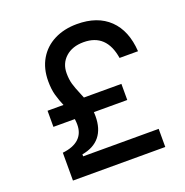

<svg xmlns="http://www.w3.org/2000/svg" viewBox="-143 -945 1035 1075"><g transform="rotate(-20 375.0 -408.0)"><path d="M240 -286Q240 -317 232.5 -343Q225 -369 209 -406Q190 -450 180 -486Q170 -522 170 -570Q170 -645 202.5 -700.5Q235 -756 294 -786Q353 -816 430 -816Q552 -816 622 -748.5Q692 -681 700 -556H590Q578 -632 538 -670Q498 -708 430 -708Q363 -708 322.5 -671.5Q282 -635 282 -576Q282 -540 290 -512Q298 -484 316 -442Q334 -401 343 -369Q352 -337 352 -296Q352 -221 316 -176.5Q280 -132 210 -120V-108H660V0H110V-166Q174 -173 207 -203.5Q240 -234 240 -286ZM110 -416H550V-320H110Z"/></g></svg>

Font: Martian Mono sWd Rg
Style: Regular
Weight: 400
Width: 6
Monospace: yes
Designer: Roman Shamin
Foundry: Evil Martians
Version: Version 1.000